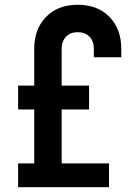

<svg xmlns="http://www.w3.org/2000/svg" viewBox="-20 -785 572 805"><path d="M123.5 0V-580Q123.5 -663.5 173.2 -714.2Q223 -765 305.5 -765Q389.5 -765 439 -714.2Q488.5 -663.5 488.5 -580V-545H373.5V-580Q373.5 -611.5 355.5 -630.8Q337.5 -650 306 -650Q274.5 -650 256.5 -630.8Q238.5 -611.5 238.5 -580V0ZM56 -326V-426H353.5V-326ZM56 0V-100H437V0Z"/></svg>

Font: Mohave Light SemiBold
Style: Regular
Weight: 600
Version: Version 2.003